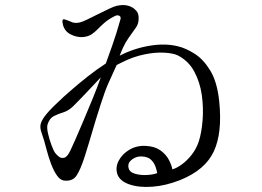

<svg xmlns="http://www.w3.org/2000/svg" viewBox="-20 -745 1040 762"><path d="M850 -343Q863 -218 828.5 -144Q794 -70 694 -30Q638 -8 585 -4Q532 0 494 -13Q456 -26 446 -53Q437 -80 451 -107Q465 -134 494 -151Q523 -168 559 -166Q595 -164 617 -148Q639 -132 650 -111Q661 -90 664 -73Q680 -77 701 -92Q722 -107 740.5 -130.5Q759 -154 769 -184Q780 -218 784 -267Q788 -316 781 -367Q774 -418 751 -461Q728 -504 684 -526Q666 -534 631 -536Q596 -538 552.5 -529Q509 -520 467 -499L443 -487Q426 -450 411 -416.5Q396 -383 380 -332Q368 -296 360.5 -270.5Q353 -245 346.5 -223.5Q340 -202 333 -178Q326 -154 315 -120Q300 -74 285 -50Q270 -26 239 -28Q221 -28 207.5 -46.5Q194 -65 183.5 -92.5Q173 -120 166 -147Q154 -194 145.5 -216.5Q137 -239 142 -255Q147 -272 167 -295.5Q187 -319 234 -362Q245 -372 270.5 -394Q296 -416 329.5 -442.5Q363 -469 400 -493Q407 -512 424.5 -561.5Q442 -611 458 -668Q461 -679 453.5 -682.5Q446 -686 437 -682Q411 -669 395 -655Q379 -641 367.5 -629Q356 -617 343 -608.5Q330 -600 310 -598Q286 -596 261.5 -608Q237 -620 230 -646Q229 -650 228 -657Q227 -664 229 -666Q232 -670 236.5 -668Q241 -666 246 -665Q255 -661 267 -656.5Q279 -652 297 -656Q306 -658 326 -667.5Q346 -677 369.5 -689Q393 -701 413.5 -710.5Q434 -720 444 -722Q462 -726 476.5 -724.5Q491 -723 504 -716Q511 -713 521.5 -701.5Q532 -690 530 -666Q529 -648 518 -633.5Q507 -619 490 -594Q477 -575 469 -557.5Q461 -540 455 -524Q511 -553 574 -563.5Q637 -574 687 -561Q717 -554 752 -532Q787 -510 814.5 -465Q842 -420 850 -343ZM259 -147Q265 -159 279 -191Q293 -223 311 -265.5Q329 -308 347.5 -353Q366 -398 380 -438Q359 -416 331 -386Q303 -356 270 -323Q251 -305 231 -299Q211 -293 194 -284.5Q177 -276 169 -252Q165 -240 170.5 -215.5Q176 -191 184.5 -168.5Q193 -146 199 -138Q205 -130 214 -123Q223 -116 235 -119Q247 -122 259 -147ZM490 -80Q493 -62 515.5 -55.5Q538 -49 563.5 -50.5Q589 -52 604 -58Q602 -70 597 -84Q592 -98 580.5 -110Q569 -122 545 -124Q523 -126 504.5 -112.5Q486 -99 490 -80Z"/></svg>

Font: Shippori Mincho TTF
Style: Regular
Weight: 400
Version: Version 2.100